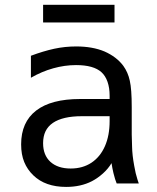

<svg xmlns="http://www.w3.org/2000/svg" viewBox="-20 -750 642 785"><path d="M448.2 -658.2V-730.5H156.2V-658.2ZM356 -9.3Q379.4 -21.5 400.9 -40.8Q422.4 -60.1 436 -83Q439 -63 443.8 -42.5Q450.7 -14.6 457 0H547.4L542 -16.1Q534.2 -40 528.8 -71.8Q520.5 -116.7 520 -150.4L518.6 -200.2V-312Q518.6 -385.3 510.7 -419.9Q503.4 -454.1 484.4 -480.5Q457 -517.6 407.2 -539.6Q358.4 -560.1 291.5 -560.1Q245.6 -560.1 202.1 -550.8Q157.2 -541 106.4 -522V-432.1Q150.4 -457.5 197.5 -470.7Q244.6 -483.9 291 -483.9Q362.8 -483.9 395 -454.6Q411.1 -439.9 419.7 -415.3Q428.2 -390.6 428.2 -359.4V-345.2H307.6Q189 -345.2 127.7 -297.9Q66.4 -250.5 66.4 -159.7Q66.4 -118.2 79.1 -87.4Q91.8 -56.6 116.2 -33.2Q165 14.2 250.5 14.2Q310.5 14.2 356 -9.3ZM186 -88.4Q156.2 -115.7 156.2 -164.6Q156.2 -192.4 166 -212.9Q175.8 -233.4 196.3 -247.6Q236.8 -274.9 314.5 -274.9H428.2V-254.9Q428.2 -195.8 408.9 -152.1Q389.6 -108.4 353.8 -84.7Q317.9 -61 269 -61Q216.3 -61 186 -88.4Z"/></svg>

Font: Hack Dev
Style: Regular
Weight: 400
Designer: Christopher Simpkins
Foundry: Christopher Simpkins
Version: Version 2.0315